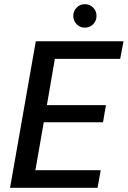

<svg xmlns="http://www.w3.org/2000/svg" viewBox="-20 -897 610 917"><path d="M28 0 151 -700H570L554 -616H242L204 -395H486L472 -313H189L149 -84H461L446 0ZM385 -765Q362 -765 346 -781.5Q330 -798 330 -821Q330 -844 346 -860.5Q362 -877 385 -877Q409 -877 425 -860.5Q441 -844 441 -821Q441 -798 425 -781.5Q409 -765 385 -765Z"/></svg>

Font: DeepMind Sans Medium
Style: Italic
Weight: 500
Italic angle: -10°
Designer: Jonny Pinhorn / Modifications: Colophon Foundry
Foundry: Colophon Foundry
Version: Version 1.002; ttfautohint (v1.8.2)